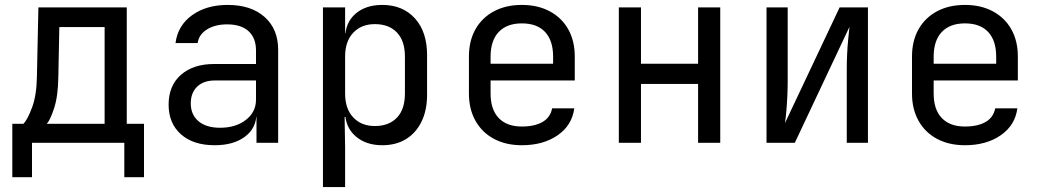

<svg xmlns="http://www.w3.org/2000/svg" viewBox="-20 -580 4240 780"><path d="M30 140V-77H75Q92 -94 110.5 -144Q129 -194 130 -271L136 -550H495V-77H565V140H485V0H110V140ZM170 -77H405V-470H221L217 -269Q216 -190 200 -141Q184 -92 170 -77Z M852 10Q765 10 715 -34.5Q665 -79 665 -155Q665 -232 715 -276Q765 -320 850 -320H1020V-375Q1020 -426 989.5 -453.5Q959 -481 903 -481Q854 -481 821 -460.5Q788 -440 783 -405H693Q702 -476 760 -518Q818 -560 905 -560Q1000 -560 1055 -511Q1110 -462 1110 -378V0H1022V-105H1007L1022 -120Q1022 -60 975.5 -25Q929 10 852 10ZM874 -61Q938 -61 979 -93Q1020 -125 1020 -175V-253H852Q807 -253 781 -228Q755 -203 755 -160Q755 -114 786.5 -87.5Q818 -61 874 -61Z M1292 180V-550H1382V-445H1400L1382 -424Q1382 -487 1423.5 -523.5Q1465 -560 1533 -560Q1616 -560 1665.5 -505.5Q1715 -451 1715 -356V-195Q1715 -132 1692.5 -86Q1670 -40 1629.5 -15Q1589 10 1533 10Q1466 10 1424 -27Q1382 -64 1382 -126L1400 -105H1380L1382 20V180ZM1503 -68Q1560 -68 1592.5 -102Q1625 -136 1625 -200V-350Q1625 -414 1592.5 -448Q1560 -482 1503 -482Q1448 -482 1415 -447Q1382 -412 1382 -350V-200Q1382 -138 1415 -103Q1448 -68 1503 -68Z M2100 10Q2035 10 1986.5 -16Q1938 -42 1911.5 -89.5Q1885 -137 1885 -200V-350Q1885 -414 1911.5 -461Q1938 -508 1986.5 -534Q2035 -560 2100 -560Q2165 -560 2213.5 -534Q2262 -508 2288.5 -461Q2315 -414 2315 -350V-253H1973V-200Q1973 -135 2006 -100.5Q2039 -66 2100 -66Q2152 -66 2184 -84.5Q2216 -103 2223 -140H2313Q2304 -71 2245.5 -30.5Q2187 10 2100 10ZM2227 -313V-350Q2227 -415 2194.5 -450Q2162 -485 2100 -485Q2039 -485 2006 -450Q1973 -415 1973 -350V-321H2234Z M2494 0V-550H2584V-321H2816V-550H2906V0H2816V-239H2584V0Z M3094 0V-550H3180V-250Q3180 -221 3178.5 -189Q3177 -157 3174.5 -128.5Q3172 -100 3169 -80L3391 -550H3506V0H3420V-300Q3420 -329 3421.5 -361Q3423 -393 3426 -422.5Q3429 -452 3431 -471L3209 0Z M3900 10Q3835 10 3786.5 -16Q3738 -42 3711.5 -89.5Q3685 -137 3685 -200V-350Q3685 -414 3711.5 -461Q3738 -508 3786.5 -534Q3835 -560 3900 -560Q3965 -560 4013.5 -534Q4062 -508 4088.5 -461Q4115 -414 4115 -350V-253H3773V-200Q3773 -135 3806 -100.5Q3839 -66 3900 -66Q3952 -66 3984 -84.5Q4016 -103 4023 -140H4113Q4104 -71 4045.5 -30.5Q3987 10 3900 10ZM4027 -313V-350Q4027 -415 3994.5 -450Q3962 -485 3900 -485Q3839 -485 3806 -450Q3773 -415 3773 -350V-321H4034Z"/></svg>

Font: JetBrains Mono Zero
Style: Regular-Zero
Weight: 400
Designer: Philipp Nurullin, Konstantin Bulenkov
Foundry: JetBrains
Version: Version 2.211